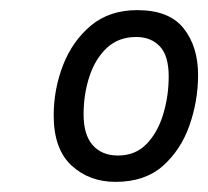

<svg xmlns="http://www.w3.org/2000/svg" viewBox="-20 -742 411 379"><path d="M208 -383Q156 -383 121 -415.5Q86 -448 86 -514Q86 -566 104.5 -613.5Q123 -661 159.5 -691.5Q196 -722 251 -722Q314 -722 342.5 -686Q371 -650 371 -594Q371 -543 354 -494.5Q337 -446 301.5 -414.5Q266 -383 208 -383ZM213 -435Q247 -435 269 -457.5Q291 -480 302 -516Q313 -552 313 -591Q313 -632 295.5 -650.5Q278 -669 249 -669Q214 -669 191 -647.5Q168 -626 156.5 -591Q145 -556 145 -516Q145 -476 163 -455.5Q181 -435 213 -435Z"/></svg>

Font: Noto IKEA Latin
Style: Italic
Weight: 400
Italic angle: -12°
Designer: Monotype Design Team
Foundry: Monotype Imaging Inc.
Version: Version 1.0